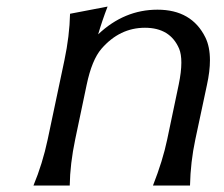

<svg xmlns="http://www.w3.org/2000/svg" viewBox="-20 -577 695 597"><path d="M84 0Q112.3 -67.9 128.4 -144L180.2 -389.2Q196.3 -465.3 197.8 -534.2L314.5 -556.6Q297.4 -512.2 285.2 -470.2Q366.2 -546.9 469.7 -546.9Q576.2 -546.9 618.7 -460.4Q632.8 -431.6 632.8 -389.6Q632.8 -355.5 623.5 -313L587.4 -143.6Q572.3 -72.8 570.8 0H455.6Q486.3 -78.1 500 -144L535.6 -313.5Q543.9 -353.5 543.9 -382.3Q543.9 -408.7 537.1 -425.3Q509.3 -490.7 430.7 -490.7Q352.1 -490.7 295.4 -425.3Q265.6 -390.6 249.5 -313.5L213.9 -144Q197.8 -67.4 196.8 0Z"/></svg>

Font: Classica
Style: Book Oblique
Weight: 400
Italic angle: -12°
Designer: Wojciech Kalinowski "wmk69" (wmk69@o2.pl)
Foundry: Wojciech Kalinowski "wmk69" (wmk69@o2.pl)
Version: Version 2.1.1; 2021-05-14